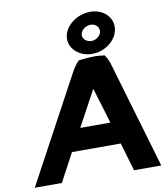

<svg xmlns="http://www.w3.org/2000/svg" viewBox="-103 -1070 1019 1166"><g transform="rotate(-10 406.0 -487.0)"><path d="M458 -857C461 -883 491 -906 522 -906C552 -906 574 -884 571 -857C568 -830 540 -808 510 -808C479 -808 455 -831 458 -857ZM366 -857C358 -788 421 -730 501 -730C583 -730 655 -788 663 -857C672 -927 612 -984 532 -984C452 -984 375 -927 366 -857ZM796 10 600 -656C593 -675 585 -692 574 -708C554 -710 535 -713 512 -713C476 -712 444 -709 414 -706C393 -685 378 -661 366 -639L16 10H183L276 -164H577L628 10ZM351 -300 469 -518 472 -514 537 -300Z"/></g></svg>

Font: Bluebird
Style: SfBdExtObl
Weight: 700
Designer: Jasper
Foundry: Cannot Into Space Fonts
Version: Version 0.98